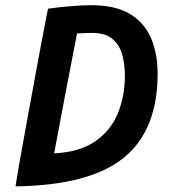

<svg xmlns="http://www.w3.org/2000/svg" viewBox="-20 -682 639 718"><path d="M38 15Q41.5 -9.5 49.5 -55Q57.5 -100.5 68 -158.8Q78.5 -217 90.2 -280.5Q102 -344 113.2 -405.5Q124.5 -467 134.2 -518.8Q144 -570.5 150.8 -605.2Q157.5 -640 159.5 -649.5Q176 -652 203.5 -655Q231 -658 262.5 -660.2Q294 -662.5 321.5 -662.5Q413 -662.5 467.2 -629Q521.5 -595.5 545.5 -537.8Q569.5 -480 569.5 -407Q569.5 -194.5 442.5 -91.8Q315.5 11 38 15ZM182.5 -108.5Q279.5 -113.5 337.5 -154.5Q395.5 -195.5 421.2 -259.5Q447 -323.5 447 -398Q447 -444.5 436 -481Q425 -517.5 398.2 -538.2Q371.5 -559 324 -559Q313 -559 295.8 -558.2Q278.5 -557.5 268 -557Q246.5 -446.5 224.2 -329.8Q202 -213 182.5 -108.5Z"/></svg>

Font: Grandstander Medium
Style: Italic
Weight: 500
Italic angle: -15°
Designer: Tyler Finck
Foundry: Etcetera Type Co
Version: Version 1.200; ttfautohint (v1.8.3)